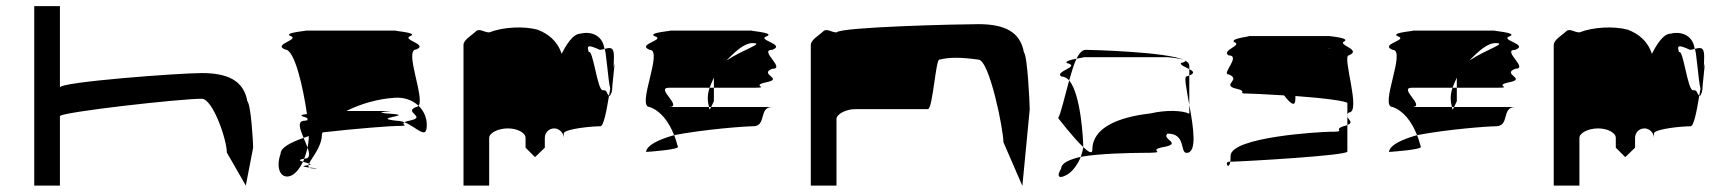

<svg xmlns="http://www.w3.org/2000/svg" viewBox="-20 -795 5619 628"><path d="M92 -188H176V-415C176 -428 568 -472 640 -472C676 -472 722 -338 722 -296L784 -188L808 -312C808 -330 801 -452 789 -464C777 -532 724 -556 640 -556C566 -556 176 -527 176 -509V-775H92Z M898 -293C880 -242 900 -208 931 -220C946 -226 960 -243 971 -266C960 -269 953 -272 975 -276C979 -287 983 -299 986 -312C982 -322 978 -333 973 -344C930 -329 898 -312 898 -293ZM913 -633C870 -650 961 -665 931 -677C901 -689 1001 -695 976 -695H1278C1251 -695 1353 -689 1322 -677C1292 -665 1383 -650 1341 -633C1301 -633 1370 -475 1349 -449C1329 -468 1300 -478 1269 -475C1219 -472 1160 -456 1113 -432H1238C1307 -432 1161 -429 1269 -422C1327 -416 1191 -409 1278 -400C1286 -400 1295 -398 1303 -395C1289 -387 1326 -383 1278 -383C1259 -383 1149 -375 1035 -362C1035 -360 1033 -358 1033 -356C1033 -315 1000 -280 991 -260C986 -262 977 -264 971 -266C973 -269 974 -272 975 -276H976C995 -276 993 -292 986 -312C988 -324 990 -337 990 -350C984 -348 979 -346 973 -344C961 -373 951 -400 976 -400C980 -401 984 -401 986 -402C986 -404 985 -407 985 -409C973 -414 949 -418 984 -422C972 -507 944 -633 913 -633ZM984 -254C986 -254 988 -255 989 -255C988 -252 989 -249 992 -247C976 -249 962 -251 984 -254ZM989 -255C999 -257 997 -258 991 -260C990 -258 989 -257 989 -255ZM992 -247C995 -245 999 -244 1007 -244C1030 -244 1010 -245 992 -247ZM1303 -395C1344 -379 1376 -335 1376 -386C1376 -410 1366 -433 1349 -449C1347 -447 1344 -445 1341 -445C1298 -428 1377 -413 1322 -401C1312 -399 1306 -397 1303 -395Z M1496 -188H1580V-344C1580 -360 1609 -375 1641 -375C1672 -375 1699 -361 1699 -344V-312L1730 -281L1762 -312V-344C1762 -361 1775 -375 1793 -375C1809 -375 1824 -360 1824 -344V-360C1833 -374 1915 -382 1944 -382C1954 -382 1964 -432 1972 -482C1960 -494 1968 -500 1951 -500C1934 -500 1919 -637 1906 -624C1898 -648 1904 -649 1942 -632C1947 -632 1952 -634 1957 -635C1951 -682 1910 -693 1879 -685C1852 -685 1829 -642 1817 -619C1803 -662 1772 -685 1738 -698C1693 -710 1626 -707 1580 -689C1563 -689 1548 -704 1536 -692C1524 -680 1496 -665 1496 -648ZM1957 -634V-635C1973 -639 1988 -644 1988 -612C1988 -612 1988 -595 1987 -573C1989 -585 1990 -589 1990 -580C1990 -591 1987 -548 1983 -515C1982 -509 1983 -504 1982 -500H1981V-498L1982 -499C1981 -494 1980 -491 1979 -490C1977 -483 1974 -480 1972 -482C1973 -490 1975 -497 1976 -505C1969 -530 1962 -639 1957 -634ZM1982 -500C1982 -500 1982 -499 1982 -499C1982 -499 1982 -500 1982 -500Z M2093 -298C2107 -299 2207 -306 2197 -316C2193 -329 2190 -341 2185 -353C2136 -339 2096 -321 2093 -298ZM2105 -445C2060 -445 2151 -632 2105 -632C2060 -650 2157 -664 2123 -676C2090 -689 2196 -695 2168 -695H2443C2415 -695 2521 -689 2487 -676C2454 -664 2552 -650 2506 -632C2460 -632 2552 -570 2506 -570C2460 -552 2545 -538 2487 -526C2430 -514 2506 -508 2443 -508H2315V-541C2310 -530 2305 -519 2301 -508H2168C2122 -508 2216 -445 2168 -445H2299C2300 -433 2302 -437 2306 -445H2506C2460 -445 2489 -382 2443 -382C2417 -382 2284 -372 2185 -353C2167 -398 2141 -432 2105 -445ZM2295 -474C2295 -460 2298 -451 2299 -445H2306C2310 -453 2315 -464 2315 -464V-508H2301C2297 -496 2295 -485 2295 -474ZM2356 -597C2414 -635 2483 -654 2441 -654C2416 -654 2388 -630 2356 -597Z M2632 -188H2716V-406C2716 -421 2746 -438 2777 -438H3015C3031 -438 3041 -607 3053 -600C3084 -608 3124 -608 3180 -600C3216 -600 3262 -372 3262 -330L3324 -187L3348 -437C3348 -454 3341 -612 3329 -624C3317 -692 3264 -716 3180 -716C3121 -716 2730 -707 2716 -689C2699 -689 2684 -704 2672 -692C2660 -680 2632 -665 2632 -648Z M3441 -409C3441 -409 3490 -345 3523 -314V-318C3523 -335 3516 -486 3477 -532C3462 -478 3449 -420 3441 -409ZM3451 -244C3434 -216 3445 -210 3467 -222C3486 -231 3505 -256 3515 -282C3480 -274 3451 -262 3451 -244ZM3451 -545C3428 -562 3518 -577 3469 -589C3464 -595 3484 -600 3501 -603C3492 -584 3485 -559 3477 -532C3470 -540 3460 -545 3451 -545ZM3501 -603C3520 -607 3536 -608 3513 -608H3799C3796 -608 3838 -605 3852 -599C3799 -625 3551 -632 3531 -632C3520 -632 3510 -621 3501 -603ZM3515 -282C3519 -293 3522 -304 3523 -314C3541 -297 3553 -290 3553 -306C3553 -377 3637 -412 3743 -424C3794 -436 3848 -434 3870 -423V-452C3883 -381 3897 -295 3861 -295C3839 -295 3860 -358 3799 -358C3776 -340 3854 -325 3780 -313C3729 -301 3814 -295 3711 -295C3687 -295 3571 -293 3515 -282ZM3843 -589C3838 -583 3857 -576 3870 -569V-580C3870 -587 3865 -592 3856 -597C3859 -595 3856 -592 3843 -589ZM3852 -599C3854 -598 3855 -598 3856 -597C3855 -598 3853 -598 3852 -599ZM3861 -545C3852 -545 3861 -502 3870 -452V-548ZM3870 -548V-569C3883 -562 3890 -556 3870 -548Z M3998 -552C4041 -535 3980 -520 4016 -507C4071 -495 4019 -489 4061 -489C4076 -489 4109 -487 4180 -483C4200 -457 4217 -442 4217 -472V-481C4314 -474 4385 -464 4387 -458V-421C4388 -423 4389 -425 4392 -427C4434 -427 4368 -614 4392 -614C4434 -632 4361 -646 4374 -658C4404 -671 4322 -677 4330 -677H4061C4086 -677 4004 -671 4016 -658C4047 -646 3974 -632 3998 -614C4041 -614 3974 -552 3998 -552ZM4000 -266C3984 -266 3999 -236 4004 -266ZM4004 -266C4005 -271 4005 -277 4005 -285C4005 -348 4305 -364 4330 -364C4389 -364 4337 -370 4374 -382C4379 -383 4384 -385 4387 -386V-299C4383 -286 4051 -267 4004 -266ZM4324 -636C4326 -637 4328 -637 4330 -637C4336 -637 4333 -637 4324 -636ZM4387 -386C4408 -394 4391 -403 4387 -413ZM4387 -413C4386 -416 4386 -418 4387 -421Z M4523 -298C4537 -299 4637 -306 4627 -316C4623 -329 4620 -341 4615 -353C4566 -339 4526 -321 4523 -298ZM4535 -445C4490 -445 4581 -632 4535 -632C4490 -650 4587 -664 4553 -676C4520 -689 4626 -695 4598 -695H4873C4845 -695 4951 -689 4917 -676C4884 -664 4982 -650 4936 -632C4890 -632 4982 -570 4936 -570C4890 -552 4975 -538 4917 -526C4860 -514 4936 -508 4873 -508H4745V-541C4740 -530 4735 -519 4731 -508H4598C4552 -508 4646 -445 4598 -445H4729C4730 -433 4732 -437 4736 -445H4936C4890 -445 4919 -382 4873 -382C4847 -382 4714 -372 4615 -353C4597 -398 4571 -432 4535 -445ZM4725 -474C4725 -460 4728 -451 4729 -445H4736C4740 -453 4745 -464 4745 -464V-508H4731C4727 -496 4725 -485 4725 -474ZM4786 -597C4844 -635 4913 -654 4871 -654C4846 -654 4818 -630 4786 -597Z M5062 -188H5146V-344C5146 -360 5175 -375 5207 -375C5238 -375 5265 -361 5265 -344V-312L5296 -281L5328 -312V-344C5328 -361 5341 -375 5359 -375C5375 -375 5390 -360 5390 -344V-360C5399 -374 5481 -382 5510 -382C5520 -382 5530 -432 5538 -482C5526 -494 5534 -500 5517 -500C5500 -500 5485 -637 5472 -624C5464 -648 5470 -649 5508 -632C5513 -632 5518 -634 5523 -635C5517 -682 5476 -693 5445 -685C5418 -685 5395 -642 5383 -619C5369 -662 5338 -685 5304 -698C5259 -710 5192 -707 5146 -689C5129 -689 5114 -704 5102 -692C5090 -680 5062 -665 5062 -648ZM5523 -634V-635C5539 -639 5554 -644 5554 -612C5554 -612 5554 -595 5553 -573C5555 -585 5556 -589 5556 -580C5556 -591 5553 -548 5549 -515C5548 -509 5549 -504 5548 -500H5547V-498L5548 -499C5547 -494 5546 -491 5545 -490C5543 -483 5540 -480 5538 -482C5539 -490 5541 -497 5542 -505C5535 -530 5528 -639 5523 -634ZM5548 -500C5548 -500 5548 -499 5548 -499C5548 -499 5548 -500 5548 -500Z"/></svg>

Font: bitstorm
Style: ultext
Weight: 400
Version: Version 0.2